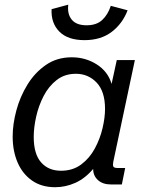

<svg xmlns="http://www.w3.org/2000/svg" viewBox="-20 -782 625 814"><path d="M213.9 11.7Q156.2 11.7 116 -16.4Q75.7 -44.4 54.7 -93Q33.7 -141.6 33.7 -203.1Q33.7 -255.4 49.3 -313.7Q64.9 -372.1 96.4 -423.3Q127.9 -474.6 174.8 -506.8Q221.7 -539.1 284.2 -539.1Q342.8 -539.1 390.1 -509Q437.5 -479 453.1 -426.3L475.1 -527.3H551.8L460.4 -96.7Q457.5 -82.5 460.4 -76.2Q463.4 -69.8 478 -69.8H510.7L496.6 0H450.2Q416 0 395.5 -18.3Q375 -36.6 375 -65.9Q340.8 -25.4 299.3 -6.8Q257.8 11.7 213.9 11.7ZM238.8 -58.1Q288.6 -58.1 324.2 -84.7Q359.9 -111.3 382.1 -152.6Q404.3 -193.8 414.8 -238.8Q425.3 -283.7 425.3 -320.3Q425.3 -394.5 389.6 -431.9Q354 -469.2 301.8 -469.2Q254.4 -469.2 220.5 -442.9Q186.5 -416.5 165 -375Q143.6 -333.5 133.3 -287.4Q123 -241.2 123 -201.7Q123 -128.9 154.3 -93.5Q185.5 -58.1 238.8 -58.1ZM338.4 -611.8Q267.6 -611.8 231.7 -647.9Q195.8 -684.1 198.7 -743.2L269.5 -762.2Q264.6 -722.7 284.2 -698.7Q303.7 -674.8 347.2 -674.8Q389.2 -674.8 413.3 -697.3Q437.5 -719.7 449.7 -757.3L521 -738.3Q499 -681.2 453.1 -646.5Q407.2 -611.8 338.4 -611.8Z"/></svg>

Font: Schibsted Grotesk
Style: Italic
Weight: 400
Italic angle: -12°
Designer: Bakken & Baeck AS, Henrik Kongsvoll
Foundry: Schibsted ASA
Version: Version 1.100; ttfautohint (v1.8.4.7-5d5b);gftools[0.9.25]